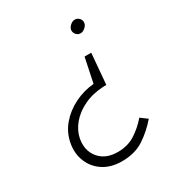

<svg xmlns="http://www.w3.org/2000/svg" viewBox="-172 -824 878 947"><g transform="rotate(-30 267.0 -351.0)"><path d="M123 -192Q131 -233 161 -269Q191 -305 240 -328.5Q289 -352 353 -355H368L383 -530H345L316 -391Q258 -386 205.5 -360Q153 -334 117 -291.5Q81 -249 71 -192Q62 -138 81 -92Q100 -46 142 -18.5Q184 9 243 10Q320 11 372 -23Q424 -57 466 -106L428 -134Q395 -95 352.5 -67.5Q310 -40 253 -40Q183 -40 147 -84Q111 -128 123 -192ZM427 -675Q429 -689 419.5 -700Q410 -711 396 -712Q382 -713 368.5 -701.5Q355 -690 353 -676Q352 -662 361 -651Q370 -640 384 -639Q398 -638 412 -650Q426 -662 427 -675Z"/></g></svg>

Font: Jost* 300 Light Italic
Style: Italic
Weight: 300
Italic angle: -10°
Version: Version 3.200; ttfautohint (v0.97) -l 8 -r 50 -G 200 -x 14 -